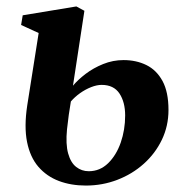

<svg xmlns="http://www.w3.org/2000/svg" viewBox="-20 -565 573 596"><path d="M246.5 11Q200.5 11 162.8 -3.2Q125 -17.5 99.2 -47.2Q73.5 -77 64 -124.2Q54.5 -171.5 64.5 -237.5L100 -462.5L45.5 -487.5L50.5 -517.5L217 -545L242 -531.5L206.5 -299Q222 -317.5 246 -335.8Q270 -354 300.2 -366.2Q330.5 -378.5 363.5 -378.5Q403 -378.5 434.5 -363Q466 -347.5 484.5 -313.5Q503 -279.5 503 -223.5Q503 -174 482.5 -131.2Q462 -88.5 426.2 -56.5Q390.5 -24.5 344.2 -6.8Q298 11 246.5 11ZM255.5 -33.5Q290 -33.5 315.5 -58.2Q341 -83 354.8 -122.5Q368.5 -162 368.5 -206.5Q368.5 -248 350.8 -274.8Q333 -301.5 295.5 -301.5Q280.5 -301.5 262.8 -294.5Q245 -287.5 228.5 -275.8Q212 -264 200 -250Q196.5 -230 193.5 -208.5Q190.5 -187 188 -163.5Q183.5 -117.5 191.5 -88.8Q199.5 -60 216.5 -46.8Q233.5 -33.5 255.5 -33.5Z"/></svg>

Font: Merriweather 72pt
Style: Bold Italic
Weight: 700
Italic angle: -7.8°
Version: Version 2.101